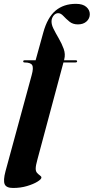

<svg xmlns="http://www.w3.org/2000/svg" viewBox="-53 -750 476 976"><path d="M65 -438Q65 -443.5 72 -443.5H128L167 -584.5Q188 -661 229.2 -695.8Q270.5 -730.5 333 -730.5Q368 -730.5 385.8 -714.8Q403.5 -699 403.5 -678Q403.5 -656 387 -641Q370.5 -626 343 -626Q317 -626 299.8 -640.2Q282.5 -654.5 269.2 -668.8Q256 -683 243 -683Q230.5 -683 221.5 -673.2Q212.5 -663.5 209.5 -649Q206.5 -629 218.2 -605.2Q230 -581.5 245.5 -555Q261 -528.5 270.8 -501.5Q280.5 -474.5 273.5 -448L272.5 -443.5H332.5Q339 -443.5 339 -438.5Q339 -432.5 330 -432.5H269.5L137 61.5Q128.5 91.5 128.5 107.5Q128.5 121.5 135.8 129.2Q143 137 150.2 142Q157.5 147 157.5 152.5Q157.5 161 137.2 173.5Q117 186 84.2 195.8Q51.5 205.5 13.5 205.5Q-21 205.5 -29.2 186.5Q-37.5 167.5 -25 120.5L108 -368Q118.5 -405.5 110.5 -419Q102.5 -432.5 72 -432.5Q65 -432.5 65 -438Z"/></svg>

Font: Fraunces 144pt
Style: Bold Italic
Weight: 700
Italic angle: -16°
Version: Version 1.000;[b76b70a41]